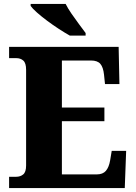

<svg xmlns="http://www.w3.org/2000/svg" viewBox="-20 -951 690 971"><path d="M333 -771Q308 -785 278 -804.5Q248 -824 218.5 -846Q189 -868 166.5 -888Q144 -908 135 -921V-931H312Q323 -909 341.5 -882Q360 -855 379.5 -829Q399 -803 413 -784V-771ZM26 0V-57H62Q83 -57 97.5 -69Q112 -81 112 -114V-598Q112 -632 98 -644.5Q84 -657 62 -657H26V-714H580L584 -526H511L506 -574Q502 -611 487.5 -628Q473 -645 440 -645H293V-407H508V-338H293V-69H469Q500 -69 515.5 -87Q531 -105 537 -140L545 -188H618L611 0Z"/></svg>

Font: Noto Serif ExtraBold
Style: Regular
Weight: 800
Designer: Monotype Design Team
Foundry: Monotype Imaging Inc.
Version: Version 2.014